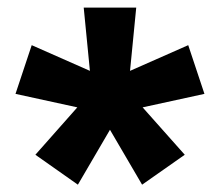

<svg xmlns="http://www.w3.org/2000/svg" viewBox="-20 -741 589 514"><path d="M21.5 -489.7 187 -453.6 74.7 -326.7 188.5 -246.6 274.4 -393.6 360.4 -246.6 474.6 -326.7 361.8 -453.6 527.3 -489.7 483.9 -620.1 328.1 -551.3 344.7 -720.7H204.1L220.7 -551.3L64.9 -620.1Z"/></svg>

Font: Roboto Flex
Style: wght 700 wdth 100 opsz 14.0 GRAD 0.00 slnt 0.00 XTRA 468 XOPQ 96 YOPQ 79 YTLC 514 YTUC 712 YTAS 750 YTDE -203.00 YTFI 738
Weight: 700
Designer: Berlow after Robertson
Foundry: Google
Version: Version 3.100